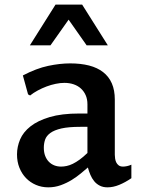

<svg xmlns="http://www.w3.org/2000/svg" viewBox="-20 -802 613 832"><path d="M360.8 -76.2Q348.1 -65.4 330.3 -50.5Q312.5 -35.6 290.8 -22.2Q269 -8.8 243.4 0.5Q217.8 9.8 189.5 9.8Q160.6 9.8 136 -0.7Q111.3 -11.2 93 -30Q74.7 -48.8 64.2 -75Q53.7 -101.1 53.7 -132.8Q53.7 -166 67.1 -197.8Q80.6 -229.5 112.1 -254.4Q143.6 -279.3 195.3 -294.7Q247.1 -310.1 323.2 -310.1H358.9V-350.1Q358.9 -371.6 351.6 -388.7Q344.2 -405.8 331.1 -418Q317.9 -430.2 299.6 -436.5Q281.2 -442.9 258.8 -442.9Q241.2 -442.9 221.2 -438.7Q201.2 -434.6 181.6 -427.2Q162.1 -419.9 143.6 -409.9Q125 -399.9 110.4 -388.2L101.6 -393.1L79.1 -475.1Q138.2 -505.9 189 -516.6Q239.7 -527.3 284.2 -527.3Q330.1 -527.3 366 -518.1Q401.9 -508.8 426.8 -489.5Q451.7 -470.2 464.6 -440.7Q477.5 -411.1 477.5 -370.6V-131.3Q477.5 -124 478.8 -115.2Q480 -106.4 483.6 -98.6Q487.3 -90.8 494.4 -85.4Q501.5 -80.1 513.2 -80.1Q520 -80.1 529.8 -82Q539.6 -84 549.3 -88.4V-29.8Q522.9 -11.7 496.8 -1Q470.7 9.8 445.8 9.8Q426.3 9.8 412.1 2.4Q397.9 -4.9 388.2 -16.8Q378.4 -28.8 371.8 -44.2Q365.2 -59.6 360.8 -76.2ZM358.9 -252.4H328.1Q277.3 -252.4 246.3 -245.4Q215.3 -238.3 198.2 -225.8Q181.2 -213.4 175.5 -197Q169.9 -180.7 169.9 -161.6Q169.9 -141.6 175.8 -126.5Q181.6 -111.3 191.7 -101.1Q201.7 -90.8 215.3 -85.4Q229 -80.1 244.6 -80.1Q256.3 -80.1 269 -82.8Q281.7 -85.4 295.7 -92.3Q309.6 -99.1 325.2 -110.4Q340.8 -121.6 358.9 -139.2ZM109.4 -605.5 220.7 -782.2H335.9L447.3 -605.5H355.5L277.3 -716.8L198.7 -605.5Z"/></svg>

Font: Proza Libre
Style: Medium
Weight: 500
Designer: Jasper de Waard
Foundry: Jasper de Waard
Version: Version 1.000; ttfautohint (v1.4.1.8-43bc)